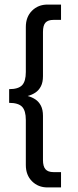

<svg xmlns="http://www.w3.org/2000/svg" viewBox="-20 -770 340 840"><path d="M93 -48V-245Q93 -286 76.5 -303Q60 -320 20 -320V-380Q60 -380 76.5 -397Q93 -414 93 -455V-652Q93 -696 120 -723Q147 -750 188 -750H247V-683H214Q190 -683 179 -671Q168 -659 168 -630V-437Q168 -410 159 -392.5Q150 -375 135 -365Q120 -355 101 -350Q120 -345 135 -335Q150 -325 159 -307.5Q168 -290 168 -263V-70Q168 -42 179 -29.5Q190 -17 214 -17H247V50H188Q147 50 120 23Q93 -4 93 -48Z"/></svg>

Font: Haskoy
Style: Regular
Weight: 400
Designer: Ertekin Erdin
Foundry: Ertekin Erdin
Version: Version 1.500